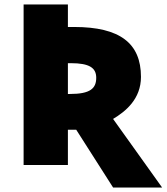

<svg xmlns="http://www.w3.org/2000/svg" viewBox="-20 -734 741 854"><path d="M483 100H701L483 -205C538 -238 607 -293 607 -392C607 -542 513 -614 310 -614H282V-714H85V0H282V-157H319ZM282 -316V-453H295C378 -453 408 -432 408 -388C408 -341 382 -316 291 -316Z"/></svg>

Font: Noto Sans UI Black
Style: Regular
Weight: 900
Designer: Monotype Design Team
Foundry: Monotype Imaging Inc.
Version: Version 1.901